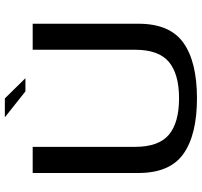

<svg xmlns="http://www.w3.org/2000/svg" viewBox="-40 -790 834 793"><g transform="rotate(-90 376.5 -393.0)"><path d="M367.5 4Q518 4 596.8 -52Q675.5 -108 675.5 -238V-674.5H568V-251.5Q568 -154 517.8 -112Q467.5 -70 367.5 -70Q267 -70 217 -112Q167 -154 167 -251.5V-674.5H59V-238Q59 -108 138 -52Q217 4 367.5 4ZM396 -704.5H450.5L367 -789.5H289Z"/></g></svg>

Font: Anybody SemiExpanded
Style: Regular
Weight: 400
Width: 6
Designer: Tyler Finck
Foundry: Etcetera Type Company
Version: Version 1.113;gftools[0.9.25]